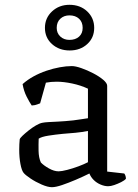

<svg xmlns="http://www.w3.org/2000/svg" viewBox="-20 -775 573 799"><path d="M196 4Q179 4 153.5 -7Q128 -18 106.5 -32.5Q85 -47 78 -56Q70 -66 65 -93Q60 -120 60 -152Q60 -164 60.5 -174.5Q61 -185 62 -195Q63 -200 73.5 -210Q84 -220 99 -232Q114 -244 129.5 -253Q145 -262 156 -264Q165 -266 182.5 -267Q200 -268 222 -269Q236 -270 252 -271Q268 -272 284.5 -274Q301 -276 316.5 -278.5Q332 -281 346 -283V-406Q316 -420 280.5 -427.5Q245 -435 216 -435Q204 -435 192.5 -434Q181 -433 171 -431L147 -345Q143 -344 135 -340.5Q127 -337 112 -336Q103 -349 91 -372.5Q79 -396 74 -425Q94 -443 119.5 -457Q145 -471 173 -480.5Q201 -490 228.5 -495Q256 -500 279 -500Q294 -500 318.5 -491.5Q343 -483 368 -470Q393 -457 409.5 -443Q426 -429 426 -418V-61L497 -53Q499 -51 501.5 -45Q504 -39 504 -31Q498 -24 484 -17Q470 -10 455.5 -5Q441 0 430 0Q415 0 398.5 -7Q382 -14 370 -26Q358 -38 352 -53Q326 -40 295.5 -27Q265 -14 238.5 -5Q212 4 196 4ZM224 -62Q236 -62 259.5 -68Q283 -74 307 -83Q331 -92 346 -100V-230Q320 -225 294.5 -222.5Q269 -220 241 -218Q210 -215 181.5 -210.5Q153 -206 141 -198Q140 -176 140.5 -147.5Q141 -119 150 -99Q161 -87 183 -74.5Q205 -62 224 -62ZM270 -565Q226 -565 196.5 -591.5Q167 -618 167 -659Q167 -700 196.5 -727.5Q226 -755 269 -755Q314 -755 343 -727.5Q372 -700 372 -659Q372 -618 343 -591.5Q314 -565 270 -565ZM269 -609Q294 -609 309 -622.5Q324 -636 324 -659Q324 -683 309 -697Q294 -711 269 -711Q246 -711 231 -697Q216 -683 216 -659Q216 -637 231 -623Q246 -609 269 -609Z"/></svg>

Font: Texturina Medium 12pt Light
Style: Regular
Weight: 300
Version: Version 1.002